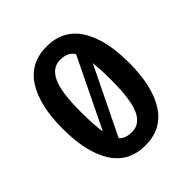

<svg xmlns="http://www.w3.org/2000/svg" viewBox="-200 -862 1015 1015"><g transform="rotate(-45 307.5 -355.0)"><path d="M307.7 -724.6Q430.3 -724.6 492.8 -627.9Q555.4 -531.3 555.4 -355.9Q555.4 -179.5 492.8 -82.1Q430.3 15.4 307.7 15.4Q184.6 15.4 122.3 -82.1Q60 -179.5 60 -355.9Q60 -531.3 122.3 -627.9Q184.6 -724.6 307.7 -724.6ZM307.7 -624.1Q249.7 -624.1 220.3 -562.3Q190.8 -500.5 190.8 -355.9Q190.8 -253.8 200.5 -196.9L389.2 -585.6Q375.4 -606.7 355.4 -615.4Q335.4 -624.1 307.7 -624.1ZM424.1 -355.9Q424.1 -437.4 417.9 -489.2L234.4 -112.3Q247.7 -97.4 265.9 -91.3Q284.1 -85.1 307.7 -85.1Q366.2 -85.1 395.1 -146.7Q424.1 -208.2 424.1 -355.9Z"/></g></svg>

Font: Fira Code SemiBold
Style: Regular
Weight: 600
Designer: Carrois Corporate, Edenspiekermann AG, Nikita Prokopov
Foundry: Carrois Corporate, Edenspiekermann AG, Nikita Prokopov
Version: Version 6.002